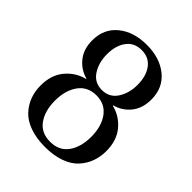

<svg xmlns="http://www.w3.org/2000/svg" viewBox="-195 -794 921 921"><g transform="rotate(45 265.0 -334.0)"><path d="M42 -182.1Q42 -253.9 80.3 -299.3Q118.7 -344.7 173.8 -357.9V-360.8Q126 -373.5 95 -412.4Q64 -451.2 64 -509.8Q64 -588.9 120.1 -634.5Q176.3 -680.2 265.1 -680.2Q353.5 -680.2 409.7 -634.5Q465.8 -588.9 465.8 -509.8Q465.8 -450.7 435.1 -412.1Q404.3 -373.5 356 -360.8V-357.9Q411.6 -344.7 449.7 -299.3Q487.8 -253.9 487.8 -182.1Q487.8 -142.6 475.3 -108.9Q462.9 -75.2 437.5 -47.4Q412.1 -19.5 367.9 -3.7Q323.7 12.2 265.1 12.2Q206.5 12.2 162.4 -3.7Q118.2 -19.5 92.5 -47.4Q66.9 -75.2 54.4 -108.9Q42 -142.6 42 -182.1ZM142.1 -179.2Q142.1 -109.9 173.3 -66.4Q204.6 -22.9 265.1 -22.9Q325.7 -22.9 356.9 -66.4Q388.2 -109.9 388.2 -179.2Q388.2 -249.5 356 -293.7Q323.7 -337.9 265.1 -337.9Q206.5 -337.9 174.3 -293.7Q142.1 -249.5 142.1 -179.2ZM161.1 -512.2Q161.1 -456.1 188 -415Q214.8 -374 265.1 -374Q315.4 -374 342.3 -415Q369.1 -456.1 369.1 -512.2Q369.1 -571.8 342 -608.4Q314.9 -645 265.1 -645Q215.3 -645 188.2 -608.4Q161.1 -571.8 161.1 -512.2Z"/></g></svg>

Font: Heuristica
Style: Regular
Weight: 400
Version: Version 1.0.2